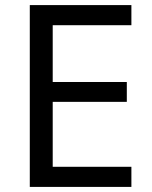

<svg xmlns="http://www.w3.org/2000/svg" viewBox="-20 -734 596 754"><path d="M496 0H97V-714H496V-635H187V-412H478V-334H187V-79H496Z"/></svg>

Font: Noto Sans Grantha
Style: Regular
Weight: 400
Designer: Monotype Design Team
Foundry: Monotype Imaging Inc.
Version: Version 2.003; ttfautohint (v1.8.4.7-5d5b)